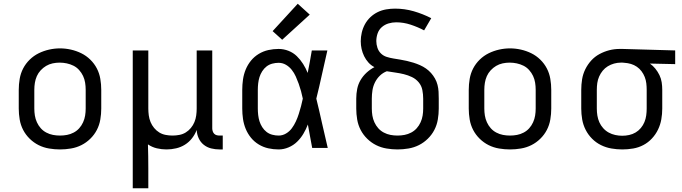

<svg xmlns="http://www.w3.org/2000/svg" viewBox="-20 -789 3640 1024"><path d="M300 8Q271 8 241.5 3Q212 -2 186 -15Q160 -28 138.5 -49Q117 -70 103.5 -96Q90 -122 85 -151.5Q80 -181 80 -210V-310Q80 -339 85 -368.5Q90 -398 103.5 -424Q117 -450 138.5 -471Q160 -492 186.5 -505Q213 -518 242 -524.5Q271 -531 300 -531Q329 -531 358 -524.5Q387 -518 413.5 -505Q440 -492 461.5 -471Q483 -450 496.5 -424Q510 -398 515 -368.5Q520 -339 520 -310V-210Q520 -181 515 -151.5Q510 -122 496.5 -96Q483 -70 461.5 -49Q440 -28 414 -15Q388 -2 358.5 3Q329 8 300 8ZM300 -66Q319 -66 337.5 -69.5Q356 -73 373 -82Q390 -91 402.5 -105Q415 -119 423 -136.5Q431 -154 434 -172.5Q437 -191 437 -210V-310Q437 -329 434 -348Q431 -367 423 -384Q415 -401 402 -415.5Q389 -430 372 -438.5Q355 -447 336 -451Q317 -455 298 -455Q279 -455 260.5 -451Q242 -447 226 -437.5Q210 -428 197 -414Q184 -400 176.5 -383Q169 -366 166 -347.5Q163 -329 163 -310V-210Q163 -191 166 -172.5Q169 -154 177 -136.5Q185 -119 197.5 -105Q210 -91 227 -82Q244 -73 262.5 -69.5Q281 -66 300 -66Z M688 215V-520H771V-210Q771 -192 773.5 -173.5Q776 -155 783 -138Q790 -121 802 -106.5Q814 -92 829.5 -82.5Q845 -73 863.5 -69.5Q882 -66 900 -66Q918 -66 936.5 -69.5Q955 -73 970.5 -82.5Q986 -92 998 -106.5Q1010 -121 1017 -138Q1024 -155 1026.5 -173.5Q1029 -192 1029 -210V-520H1112V-104Q1112 -97 1114.5 -89Q1117 -81 1122.5 -75.5Q1128 -70 1135.5 -68Q1143 -66 1151 -66H1168V8H1151Q1128 8 1106 2.5Q1084 -3 1066.5 -17Q1049 -31 1039.5 -52Q1030 -73 1029 -96Q1020 -72 1004 -51.5Q988 -31 966.5 -17.5Q945 -4 919.5 2Q894 8 868 8Q842 8 816.5 2Q791 -4 769 -19Q770 13 770.5 44.5Q771 76 771 107V215Z M1466 8Q1438 8 1411 2Q1384 -4 1360 -18.5Q1336 -33 1318.5 -54.5Q1301 -76 1290.5 -101.5Q1280 -127 1276 -154.5Q1272 -182 1272 -210V-310Q1272 -338 1276 -365.5Q1280 -393 1290.5 -418.5Q1301 -444 1318.5 -465.5Q1336 -487 1360 -501.5Q1384 -516 1411 -522Q1438 -528 1466 -528Q1493 -528 1518.5 -518Q1544 -508 1563 -489.5Q1582 -471 1596.5 -448Q1611 -425 1621 -400Q1627 -430 1632.5 -460Q1638 -490 1643 -520H1726Q1711 -456 1697 -391.5Q1683 -327 1667 -263Q1683 -198 1697.5 -132Q1712 -66 1728 0H1645Q1639 -31 1633.5 -62Q1628 -93 1622 -125Q1612 -99 1598 -75.5Q1584 -52 1564.5 -33Q1545 -14 1519 -3Q1493 8 1466 8ZM1466 -66Q1487 -66 1505.5 -77Q1524 -88 1536.5 -105Q1549 -122 1558 -141.5Q1567 -161 1573.5 -181.5Q1580 -202 1585.5 -222.5Q1591 -243 1595 -263Q1591 -283 1585.5 -303Q1580 -323 1573 -342.5Q1566 -362 1557.5 -381Q1549 -400 1536 -416.5Q1523 -433 1505 -443.5Q1487 -454 1466 -454Q1449 -454 1432 -449.5Q1415 -445 1401.5 -434.5Q1388 -424 1378.5 -409Q1369 -394 1364 -378Q1359 -362 1357 -344.5Q1355 -327 1355 -310V-210Q1355 -193 1357 -175.5Q1359 -158 1364 -142Q1369 -126 1378.5 -111Q1388 -96 1401.5 -85.5Q1415 -75 1432 -70.5Q1449 -66 1466 -66ZM1485 -577 1434 -623 1568 -769 1632 -711Z M2100 8Q2071 8 2041.5 3Q2012 -2 1986 -15Q1960 -28 1938.5 -49Q1917 -70 1903.5 -96Q1890 -122 1885 -151.5Q1880 -181 1880 -210V-263Q1880 -289 1885 -314.5Q1890 -340 1903 -362Q1916 -384 1935 -401.5Q1954 -419 1977 -431Q1959 -440 1945 -455.5Q1931 -471 1922 -489.5Q1913 -508 1908.5 -528Q1904 -548 1904 -569Q1904 -592 1909.5 -615.5Q1915 -639 1926.5 -660Q1938 -681 1955.5 -697.5Q1973 -714 1994.5 -724.5Q2016 -735 2040 -739Q2064 -743 2087 -743Q2138 -743 2186.5 -729Q2235 -715 2280 -692L2242 -627Q2208 -645 2170 -657.5Q2132 -670 2093 -670Q2072 -670 2052 -664Q2032 -658 2016.5 -644.5Q2001 -631 1994 -611Q1987 -591 1987 -570Q1987 -552 1993 -534Q1999 -516 2012 -503.5Q2025 -491 2042.5 -485.5Q2060 -480 2078.5 -477Q2097 -474 2115 -471Q2133 -468 2150.5 -464Q2168 -460 2185.5 -454.5Q2203 -449 2220 -441.5Q2237 -434 2252 -423.5Q2267 -413 2279 -399.5Q2291 -386 2300 -370Q2309 -354 2313.5 -336Q2318 -318 2319 -300Q2320 -282 2320 -263V-210Q2320 -181 2315 -151.5Q2310 -122 2296.5 -96Q2283 -70 2261.5 -49Q2240 -28 2214 -15Q2188 -2 2158.5 3Q2129 8 2100 8ZM2100 -66Q2119 -66 2137.5 -69.5Q2156 -73 2173 -82Q2190 -91 2202.5 -105Q2215 -119 2223 -136.5Q2231 -154 2234 -172.5Q2237 -191 2237 -210V-263Q2237 -286 2232.5 -309Q2228 -332 2213 -350Q2198 -368 2177 -378Q2156 -388 2133.5 -393.5Q2111 -399 2088.5 -402Q2066 -405 2043 -409Q2022 -401 2006 -385.5Q1990 -370 1980 -350Q1970 -330 1966.5 -308Q1963 -286 1963 -263V-210Q1963 -191 1966 -172.5Q1969 -154 1977 -136.5Q1985 -119 1997.5 -105Q2010 -91 2027 -82Q2044 -73 2062.5 -69.5Q2081 -66 2100 -66Z M2700 8Q2671 8 2641.5 3Q2612 -2 2586 -15Q2560 -28 2538.5 -49Q2517 -70 2503.5 -96Q2490 -122 2485 -151.5Q2480 -181 2480 -210V-310Q2480 -339 2485 -368.5Q2490 -398 2503.5 -424Q2517 -450 2538.5 -471Q2560 -492 2586.5 -505Q2613 -518 2642 -524.5Q2671 -531 2700 -531Q2729 -531 2758 -524.5Q2787 -518 2813.5 -505Q2840 -492 2861.5 -471Q2883 -450 2896.5 -424Q2910 -398 2915 -368.5Q2920 -339 2920 -310V-210Q2920 -181 2915 -151.5Q2910 -122 2896.5 -96Q2883 -70 2861.5 -49Q2840 -28 2814 -15Q2788 -2 2758.5 3Q2729 8 2700 8ZM2700 -66Q2719 -66 2737.5 -69.5Q2756 -73 2773 -82Q2790 -91 2802.5 -105Q2815 -119 2823 -136.5Q2831 -154 2834 -172.5Q2837 -191 2837 -210V-310Q2837 -329 2834 -348Q2831 -367 2823 -384Q2815 -401 2802 -415.5Q2789 -430 2772 -438.5Q2755 -447 2736 -451Q2717 -455 2698 -455Q2679 -455 2660.5 -451Q2642 -447 2626 -437.5Q2610 -428 2597 -414Q2584 -400 2576.5 -383Q2569 -366 2566 -347.5Q2563 -329 2563 -310V-210Q2563 -191 2566 -172.5Q2569 -154 2577 -136.5Q2585 -119 2597.5 -105Q2610 -91 2627 -82Q2644 -73 2662.5 -69.5Q2681 -66 2700 -66Z M3299 8Q3270 8 3241 3Q3212 -2 3185.5 -15Q3159 -28 3138 -49Q3117 -70 3103.5 -96.5Q3090 -123 3085 -152Q3080 -181 3080 -210V-310Q3080 -338 3084.5 -366Q3089 -394 3101.5 -419.5Q3114 -445 3133 -466Q3152 -487 3177 -500.5Q3202 -514 3229 -521Q3256 -528 3285 -528Q3288 -528 3292 -528Q3296 -528 3300 -528L3581 -520V-447L3446 -450Q3462 -439 3475 -423Q3488 -407 3497 -388.5Q3506 -370 3509 -350Q3512 -330 3512 -310V-210Q3512 -181 3507 -152.5Q3502 -124 3489.5 -98Q3477 -72 3457 -50.5Q3437 -29 3411.5 -15.5Q3386 -2 3357 3Q3328 8 3299 8ZM3299 -65Q3317 -65 3335.5 -69Q3354 -73 3370 -82.5Q3386 -92 3398 -106.5Q3410 -121 3417 -138Q3424 -155 3426.5 -173.5Q3429 -192 3429 -210V-310Q3429 -327 3427 -344.5Q3425 -362 3418.5 -378.5Q3412 -395 3401.5 -409Q3391 -423 3376.5 -433Q3362 -443 3345 -448Q3328 -453 3311 -454L3300 -455Q3298 -455 3295.5 -455Q3293 -455 3291 -455Q3273 -455 3255 -450Q3237 -445 3221.5 -435.5Q3206 -426 3194.5 -412Q3183 -398 3175.5 -381Q3168 -364 3165.5 -346Q3163 -328 3163 -310V-210Q3163 -191 3166 -172.5Q3169 -154 3176.5 -137Q3184 -120 3197 -105.5Q3210 -91 3226.5 -82Q3243 -73 3261.5 -69Q3280 -65 3299 -65Z"/></svg>

Font: Bmono
Style: Regular
Weight: 400
Monospace: yes
Designer: Belleve Invis
Foundry: Belleve Invis
Version: Version 11.2.2; ttfautohint (v1.8.2)